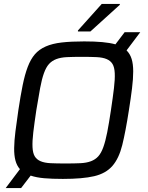

<svg xmlns="http://www.w3.org/2000/svg" viewBox="-20 -908 756 983"><path d="M9 0ZM302 8Q247 8 206.5 4.5Q166 1 137 -9L88 55H9L82 -42Q66 -60 59 -86.5Q52 -113 52.5 -150Q53 -187 59 -235Q65 -283 74 -344Q85 -417 96 -471.5Q107 -526 122 -565.5Q137 -605 158.5 -630Q180 -655 214 -670Q248 -685 296 -690.5Q344 -696 411 -696Q464 -696 503 -692.5Q542 -689 571 -681L618 -743H698L628 -650Q646 -632 654 -606Q662 -580 662 -542.5Q662 -505 656 -456Q650 -407 640 -344Q623 -234 606 -165.5Q589 -97 555.5 -58.5Q522 -20 462.5 -6Q403 8 302 8ZM315 -71Q360 -71 391.5 -72.5Q423 -74 445.5 -82.5Q468 -91 483 -107.5Q498 -124 509 -154.5Q520 -185 529 -231Q538 -277 548 -344Q558 -411 563.5 -457Q569 -503 567.5 -533.5Q566 -564 556 -580.5Q546 -597 526 -605.5Q506 -614 475 -615.5Q444 -617 399 -617Q354 -617 322.5 -615.5Q291 -614 268.5 -605.5Q246 -597 231 -580.5Q216 -564 205 -533.5Q194 -503 185.5 -457Q177 -411 166 -344Q156 -277 150.5 -231Q145 -185 146.5 -154.5Q148 -124 158 -107.5Q168 -91 188 -82.5Q208 -74 239 -72.5Q270 -71 315 -71ZM379 -747ZM379 -747V-752L501 -888H594L593 -883L443 -747Z"/></svg>

Font: Azeri Sans
Style: Italic
Weight: 400
Designer: Hector Gatti & Omnibus-Type (original fonts) / Cristiano Sobral (main changes and remastering)
Foundry: Omnibus-Type
Version: Version 0.07;August 21, 2020;FontCreator 13.0.0.2681 64-bit;